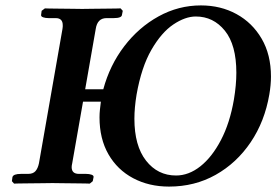

<svg xmlns="http://www.w3.org/2000/svg" viewBox="-20 -678 1022 710"><path d="M976 -329Q959 -229 907 -152Q855 -75 777.5 -31.5Q700 12 605 12Q531 12 472.5 -19Q414 -50 381 -107.5Q348 -165 348 -244Q348 -258 349.5 -272.5Q351 -287 353 -302H287L247 -74Q246 -70 245.5 -66.5Q245 -63 245 -60Q245 -35 272 -35H298Q310 -35 318.5 -32Q327 -29 326 -23L323 -8L312 1Q312 1 296 0.5Q280 0 257 0Q234 0 211 -0.5Q188 -1 174 -1Q161 -1 137.5 -0.5Q114 0 89.5 0Q65 0 48.5 0.5Q32 1 32 1L24 -8L26 -23Q29 -35 58 -35H84Q102 -35 111 -45Q120 -55 124 -74L211 -571Q212 -576 212 -579.5Q212 -583 212 -585Q212 -611 186 -611H160Q148 -611 139.5 -614Q131 -617 132 -623L134 -638L146 -647Q146 -647 162 -646.5Q178 -646 201 -646Q224 -646 247 -645.5Q270 -645 284 -645Q297 -645 320.5 -645.5Q344 -646 368 -646Q392 -646 409 -646.5Q426 -647 426 -647L434 -638L431 -623Q430 -611 400 -611H374Q340 -611 334 -571L295 -348H362Q386 -437 439.5 -507Q493 -577 566.5 -617.5Q640 -658 723 -658Q796 -658 854.5 -626Q913 -594 947.5 -535Q982 -476 982 -395Q982 -364 976 -329ZM704 -617Q665 -617 621 -587.5Q577 -558 540 -494Q503 -430 485 -328Q481 -304 479 -281.5Q477 -259 477 -239Q477 -139 520 -84Q563 -29 631 -29Q678 -29 721 -63Q764 -97 797 -160Q830 -223 845 -310Q854 -364 854 -409Q854 -512 811.5 -564.5Q769 -617 704 -617Z"/></svg>

Font: Libertinus Serif SemiBold
Style: Italic
Weight: 600
Italic angle: -11.5°
Designer: Philipp H. Poll, Khaled Hosny
Foundry: Caleb Maclennan
Version: Version 7.051;RELEASE